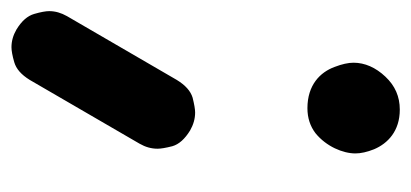

<svg xmlns="http://www.w3.org/2000/svg" viewBox="-218 -356 724 338"><g transform="rotate(90 144.0 -187.0)"><path d="M85.4 -447.3C85.4 -438 87.9 -426.8 92.8 -414.1C102.1 -388.7 124.5 -366.2 165.5 -366.2C182.6 -366.2 197.3 -371.1 209.5 -380.4C232.9 -399.4 245.1 -428.7 245.1 -450.7C245.1 -460 242.7 -471.2 237.8 -483.4C227.5 -507.8 205.6 -528.8 168 -528.8C145 -528.8 126 -520.5 109.9 -503.4C93.8 -486.3 85.4 -467.3 85.4 -447.3ZM26.9 146C37.1 151.9 47.4 154.8 58.1 154.8C64 154.8 72.8 153.3 84.5 149.9C96.2 146.5 106.4 137.7 115.7 122.6L228 -70.8C233.9 -81.1 236.8 -91.3 236.8 -102.5C236.8 -107.9 235.4 -116.7 232.4 -128.4C229 -140.1 219.7 -150.4 204.6 -159.7C194.3 -165.5 184.1 -168.5 172.9 -168.5C167.5 -168.5 158.7 -167 147 -164.1C135.3 -160.6 125 -151.4 115.7 -136.2L3.4 57.1C-2.4 67.4 -5.4 77.6 -5.4 88.4C-5.4 94.2 -3.9 103 -0.5 114.7C2.9 126.5 11.7 136.7 26.9 146Z"/></g></svg>

Font: Mikhak
Style: Bold
Weight: 700
Designer: Amin Abedi
Version: Version 3.2